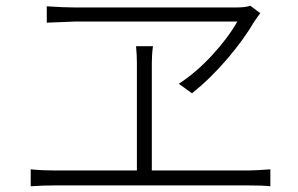

<svg xmlns="http://www.w3.org/2000/svg" viewBox="-20 -696 1040 669"><path d="M807 -621H243L143 -617V-674Q203 -670 241 -670H804Q836 -670 852 -676L887 -650Q885 -648 877.5 -637.5Q870 -627 866 -621Q830 -559 771.5 -490.5Q713 -422 649 -371L603 -404Q663 -443 718.5 -503Q774 -563 807 -621ZM509 -102H843Q870 -102 922 -106V-47Q896 -50 843 -50H171Q132 -50 87 -47V-106Q126 -102 171 -102H457V-476Q457 -505 454 -535H513Q509 -507 509 -476Z"/></svg>

Font: Noto Sans Korean Light
Style: Regular
Weight: 300
Designer: Ryoko NISHIZUKA  (kana & ideographs); Paul D. Hunt (Latin, Greek & Cyrillic); Wenlong ZHANG  (bopomofo); Sandoll Communi
Foundry: Adobe Systems Incorporated
Version: Version 1.000;PS 1;hotconv 1.0.78;makeotf.lib2.5.61930